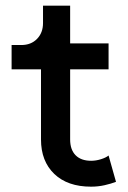

<svg xmlns="http://www.w3.org/2000/svg" viewBox="-20 -665 462 695"><path d="M57.1 -502Q92.3 -502 114 -524.2Q135.7 -546.4 135.7 -581.5V-644.5H233.9V-507.8H373V-414.1H233.9V-160.2Q233.9 -123 253.7 -103Q273.4 -83 310.1 -83Q327.1 -83 345.2 -88.6Q363.3 -94.2 373 -102.1L399.9 -6.8Q382.3 0 358.6 5.4Q335 10.7 309.6 10.7Q224.6 10.7 176.5 -35.4Q128.4 -81.5 128.4 -160.2V-414.1H22V-502Z"/></svg>

Font: Giphurs Medium
Style: Regular
Weight: 500
Version: Version 0.920; ttfautohint (v1.8.4.7-5d5b)